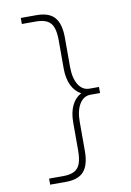

<svg xmlns="http://www.w3.org/2000/svg" viewBox="-96 -829 681 998"><g transform="rotate(-10 244.5 -330.0)"><path d="M170 110H86V78H161Q197 78 219 66.5Q241 55 250.5 29Q260 3 260 -40V-187Q260 -240 277.5 -276.5Q295 -313 326 -329V-331Q295 -347 277.5 -383.5Q260 -420 260 -473V-620Q260 -664 250.5 -689.5Q241 -715 219 -726.5Q197 -738 161 -738H86V-770H170Q235 -770 264.5 -736Q294 -702 294 -628V-475Q294 -416 315.5 -381Q337 -346 374 -346H424V-314H374Q337 -314 315.5 -279Q294 -244 294 -185V-32Q294 42 264.5 76Q235 110 170 110Z"/></g></svg>

Font: M PLUS 2 ExtraLight
Style: Regular
Weight: 250
Designer: Coji Morishita
Foundry: UNDERFOREST DESIGN
Version: Version 1.001